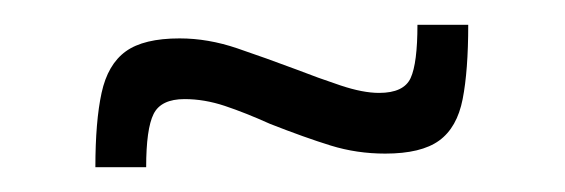

<svg xmlns="http://www.w3.org/2000/svg" viewBox="-20 -380 456 155"><path d="M57 -245Q57 -282 62 -305Q67 -328 81.5 -338.5Q96 -349 125 -349Q148 -349 171.5 -341Q195 -333 219 -324Q237 -317 255 -311Q273 -305 286 -305Q306 -305 311.5 -317Q317 -329 317 -360H358Q358 -323 353.5 -300Q349 -277 334.5 -266.5Q320 -256 291 -256Q268 -256 247 -262.5Q226 -269 198 -280Q178 -289 161.5 -294.5Q145 -300 129 -300Q110 -300 104 -288Q98 -276 98 -245Z"/></svg>

Font: Saira ExtraCondensed
Style: Regular
Weight: 400
Width: 2
Designer: Hector Gatti with collaboration of the Omnibus-Type team
Foundry: Omnibus-Type
Version: Version 1.101